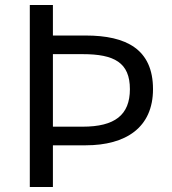

<svg xmlns="http://www.w3.org/2000/svg" viewBox="-20 -753 691 773"><path d="M100 0H193V-168H325C486 -168 596 -239 596 -394C596 -555 488 -610 325 -610H193V-733H100ZM193 -243V-535H313C440 -535 503 -501 503 -394C503 -290 442 -243 313 -243Z"/></svg>

Font: Spoqa Han Sans Neo Regular
Style: Regular
Weight: 400
Designer: [Spoqa Han Sans Neo] Dong-huui Kim  Younghwa Kang  Yujin Lee  [Noto Sans] Ryoko NISHIZUKA  (kana & ideographs); Paul D. 
Foundry: Spoqa (http://www.spoqa-han-sans.com)
Version: Version 1.000